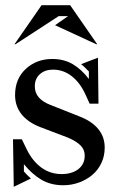

<svg xmlns="http://www.w3.org/2000/svg" viewBox="-20 -705 449 739"><path d="M184 -437Q153 -437 133.5 -419.5Q114 -402 114 -373Q114 -348 129 -330.5Q144 -313 172 -302L288 -256Q334 -238 358.5 -208Q383 -178 383 -137Q383 -104 370 -77Q357 -50 335 -31.5Q313 -13 284 -2.5Q255 8 224 8Q175 8 139 -13.5Q103 -35 72 -73V-45Q79 -37 86 -30Q93 -23 99 -18L33 14L30 -169H64L82 -132Q104 -86 138.5 -60.5Q173 -35 217 -35Q257 -35 281.5 -54Q306 -73 306 -106Q306 -131 287 -148Q268 -165 237 -177L137 -215Q89 -233 63.5 -264.5Q38 -296 38 -339Q38 -402 79.5 -440Q121 -478 181 -478Q226 -478 260 -458Q294 -438 322 -401V-430Q315 -437 307 -445Q299 -453 292 -458L357 -483L359 -306H325L310 -339Q289 -386 256.5 -411.5Q224 -437 184 -437ZM40 -535H36L140 -685H250L354 -535H350L192 -608L242 -643H206Z"/></svg>

Font: Redaction
Style: Regular
Weight: 400
Designer: Jeremy Mickel / Forest Young
Foundry: MCKL
Version: Version 2.001; Redaction